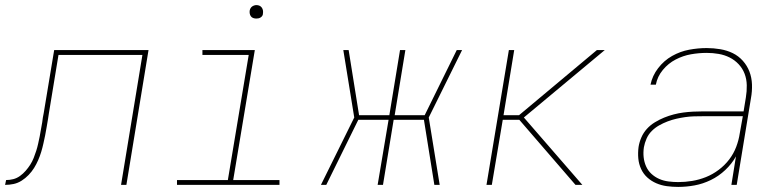

<svg xmlns="http://www.w3.org/2000/svg" viewBox="-52 -727 3072 755"><path d="M-32 0 -28 -19Q-14 -19 0 -22.5Q14 -26 26.5 -35Q39 -44 49 -55.5Q59 -67 67 -79.5Q75 -92 80.5 -106Q86 -120 90.5 -134Q95 -148 98 -162Q101 -176 104 -190Q107 -204 109 -218Q111 -232 114 -246Q115 -255 116.5 -264.5Q118 -274 120 -283L161 -530H532L445 0H424L508 -511H178L140 -280Q139 -275 138.5 -270Q138 -265 137 -260Q134 -244 131.5 -227.5Q129 -211 125.5 -194.5Q122 -178 118.5 -162Q115 -146 110 -129.5Q105 -113 98 -97Q91 -81 82 -66.5Q73 -52 60.5 -39Q48 -26 33 -16.5Q18 -7 1.5 -3.5Q-15 0 -32 0Z M644 0V-19H844L926 -511H744V-530H950L865 -19H1047V0ZM956 -654Q950 -654 944 -656Q938 -658 934.5 -663Q931 -668 930 -674Q929 -680 930 -686Q931 -691 933.5 -695Q936 -699 939.5 -701.5Q943 -704 947.5 -705.5Q952 -707 956 -707Q963 -707 968.5 -704.5Q974 -702 977.5 -697Q981 -692 982 -686Q983 -680 982 -674Q982 -669 979.5 -665Q977 -661 973 -658.5Q969 -656 965 -655Q961 -654 956 -654Z M1210 0 1341 -265 1298 -530H1319L1360 -274H1479L1521 -530H1542L1500 -274H1618L1744 -530H1765L1634 -265L1677 0H1656L1615 -256H1496L1454 0H1433L1476 -256H1357L1231 0Z M1861 0 1949 -530H1970L1928 -274H1989L2295 -530H2326L2008 -265L2238 0H2211L1990 -256H1925L1882 0Z M2615 8Q2592 8 2570 5Q2548 2 2528.5 -6.5Q2509 -15 2493.5 -29Q2478 -43 2469 -62.5Q2460 -82 2458 -104Q2456 -126 2459 -149Q2462 -168 2470 -186.5Q2478 -205 2491.5 -220Q2505 -235 2523 -246Q2541 -257 2559.5 -264.5Q2578 -272 2597 -277Q2616 -282 2635 -284.5Q2654 -287 2673.5 -288Q2693 -289 2712 -289H2872L2881 -344Q2885 -368 2884.5 -392Q2884 -416 2876 -437Q2868 -458 2852.5 -474.5Q2837 -491 2817 -501Q2797 -511 2774 -515Q2751 -519 2727 -519Q2696 -519 2665 -513.5Q2634 -508 2605 -493Q2576 -478 2554.5 -452Q2533 -426 2527 -394H2506Q2513 -429 2536 -459Q2559 -489 2591 -507Q2623 -525 2658 -531.5Q2693 -538 2727 -538Q2754 -538 2780.5 -533.5Q2807 -529 2829.5 -518Q2852 -507 2869 -488Q2886 -469 2895 -445.5Q2904 -422 2905 -395Q2906 -368 2901 -341L2845 0H2824L2842 -112Q2826 -83 2800 -58.5Q2774 -34 2743 -19Q2712 -4 2679.5 2Q2647 8 2615 8ZM2615 -11Q2642 -11 2669.5 -15.5Q2697 -20 2723.5 -30.5Q2750 -41 2774 -59Q2798 -77 2815.5 -100Q2833 -123 2843 -149.5Q2853 -176 2857 -203L2869 -270H2712Q2694 -270 2677 -269.5Q2660 -269 2642.5 -266.5Q2625 -264 2607.5 -260Q2590 -256 2573 -249.5Q2556 -243 2540 -234Q2524 -225 2511 -212Q2498 -199 2490.5 -182Q2483 -165 2480 -148Q2477 -128 2479 -109Q2481 -90 2488.5 -73Q2496 -56 2509.5 -43.5Q2523 -31 2540 -23.5Q2557 -16 2576.5 -13.5Q2596 -11 2615 -11Z"/></svg>

Font: Iosevka Curly ThExObl
Style: Regular
Weight: 100
Width: 7
Italic angle: -9°
Monospace: yes
Designer: Belleve Invis
Foundry: Belleve Invis
Version: Version 11.1.0; ttfautohint (v1.8.3)